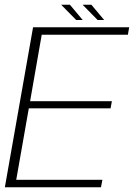

<svg xmlns="http://www.w3.org/2000/svg" viewBox="-30 -790 564 810"><path d="M-9.5 0H396L402 -31.5H38.5L91.5 -333H436.5L442 -363H97L146 -643.5H509.5L515 -675H109.5ZM382 -705.5H409.5L355.5 -770H318.5ZM291.5 -705.5H319L265 -770H228Z"/></svg>

Font: Anybody UltraCondensed Thin ExtraLight
Style: Italic
Weight: 250
Italic angle: -10°
Version: Version 1.111